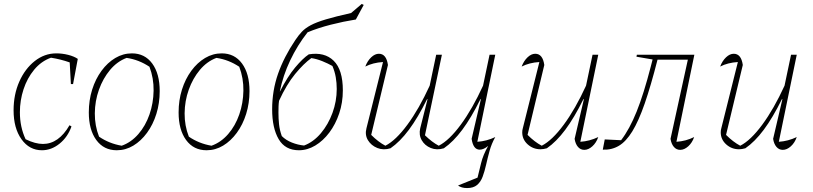

<svg xmlns="http://www.w3.org/2000/svg" viewBox="-20 -756 4130 975"><path d="M193 7Q129 7 89 -49Q49 -105 49 -196Q49 -276 78 -341.5Q107 -407 156.5 -446Q206 -485 266 -485Q296 -485 326 -477.5Q356 -470 375 -457L351 -329H340L334 -439Q289 -455 239 -463Q189 -445 153.5 -402Q118 -359 99.5 -302.5Q81 -246 81 -186Q81 -111 110 -49Q159 -25 198 -25Q278 -25 333 -120L343 -114Q324 -60 282.5 -26.5Q241 7 193 7Z M573 7Q507 7 469 -45Q431 -97 431 -185Q431 -247 448 -301Q465 -355 495.5 -396.5Q526 -438 565.5 -461.5Q605 -485 650 -485Q715 -485 753 -433.5Q791 -382 791 -293Q791 -232 774 -177.5Q757 -123 726.5 -81.5Q696 -40 657 -16.5Q618 7 573 7ZM598 -16Q646 -33 682.5 -75Q719 -117 739 -174.5Q759 -232 760 -295.5Q761 -359 739 -417Q685 -453 623 -462Q575 -444 539 -401Q503 -358 482.5 -300.5Q462 -243 461.5 -180.5Q461 -118 483 -62Q534 -27 598 -16Z M1029 7Q963 7 925 -45Q887 -97 887 -185Q887 -247 904 -301Q921 -355 951.5 -396.5Q982 -438 1021.5 -461.5Q1061 -485 1106 -485Q1171 -485 1209 -433.5Q1247 -382 1247 -293Q1247 -232 1230 -177.5Q1213 -123 1182.5 -81.5Q1152 -40 1113 -16.5Q1074 7 1029 7ZM1054 -16Q1102 -33 1138.5 -75Q1175 -117 1195 -174.5Q1215 -232 1216 -295.5Q1217 -359 1195 -417Q1141 -453 1079 -462Q1031 -444 995 -401Q959 -358 938.5 -300.5Q918 -243 917.5 -180.5Q917 -118 939 -62Q990 -27 1054 -16Z M1498 7Q1428 7 1395 -49.5Q1362 -106 1362 -201Q1362 -296 1392 -381.5Q1422 -467 1480 -553Q1496 -577 1513 -595Q1530 -613 1558 -628Q1586 -643 1634.5 -657.5Q1683 -672 1763 -690L1817 -736L1827 -731L1787 -657Q1724 -647 1659.5 -630.5Q1595 -614 1542 -592Q1490 -526 1453.5 -449Q1417 -372 1401 -292H1402Q1440 -367 1479 -413.5Q1518 -460 1548 -480Q1628 -493 1674.5 -447.5Q1721 -402 1721 -297Q1721 -235 1702.5 -180Q1684 -125 1652.5 -83Q1621 -41 1581 -17Q1541 7 1498 7ZM1394 -184Q1394 -154 1397 -125Q1400 -96 1411 -65Q1432 -44 1462.5 -32Q1493 -20 1524 -17Q1572 -35 1609.5 -79.5Q1647 -124 1668.5 -183Q1690 -242 1690 -304Q1690 -335 1685 -364Q1680 -393 1668 -421Q1645 -434 1616.5 -445.5Q1588 -457 1561 -461Q1522 -433 1478.5 -380Q1435 -327 1397 -244Q1395 -230 1394.5 -215.5Q1394 -201 1394 -184ZM1487 -8Q1496 -9 1504 -11Z M1963 -3Q1927 8 1896 -4.5Q1865 -17 1848.5 -44Q1832 -71 1841 -105L1925 -441Q1874 -438 1835 -418Q1846 -447 1865 -465Q1884 -483 1904 -483Q1942 -483 1950 -426L1865 -71Q1901 -35 1937 -16Q1990 -43 2049 -123Q2108 -203 2162 -321L2195 -478H2224L2138 -69Q2174 -34 2208 -16Q2261 -43 2320 -123Q2379 -203 2433 -321L2466 -478H2495L2404 -36Q2451 -39 2495 -60Q2476 -26 2466 10.5Q2456 47 2448.5 80.5Q2441 114 2431 141Q2421 168 2402.5 183.5Q2384 199 2352 199Q2323 199 2306 186L2405 146Q2413 114 2423 72.5Q2433 31 2459 -15Q2436 4 2416 4Q2383 4 2375 -51L2422 -252L2420 -253Q2373 -158 2327.5 -97Q2282 -36 2234 -3Q2198 8 2167.5 -4.5Q2137 -17 2121.5 -44Q2106 -71 2114 -105L2151 -252L2149 -253Q2102 -158 2056.5 -97Q2011 -36 1963 -3Z M2898 -51 2945 -252 2943 -253Q2896 -158 2850.5 -97Q2805 -36 2757 -3Q2739 2 2725 2Q2687 2 2659.5 -23Q2632 -48 2632 -84Q2632 -95 2635 -105L2719 -441Q2668 -438 2629 -418Q2640 -447 2659 -465Q2678 -483 2698 -483Q2736 -483 2744 -426L2659 -71Q2695 -35 2731 -16Q2784 -43 2843 -123Q2902 -203 2956 -321L2989 -478H3018L2927 -36Q2974 -39 3018 -60Q3008 -31 2988 -13Q2968 5 2947 5Q2928 5 2915 -10Q2902 -25 2898 -51Z M3041 4 3051 -48 3134 -44Q3177 -100 3213 -189.5Q3249 -279 3285 -419L3294 -454L3212 -468L3214 -478H3506L3415 -36Q3463 -39 3505 -60Q3495 -31 3475 -13Q3455 5 3434 5Q3415 5 3402 -10Q3389 -25 3385 -51L3473 -453H3319Q3285 -320 3254 -230.5Q3223 -141 3191 -89Q3159 -37 3122.5 -15.5Q3086 6 3041 4Z M3906 -51 3953 -252 3951 -253Q3904 -158 3858.5 -97Q3813 -36 3765 -3Q3747 2 3733 2Q3695 2 3667.5 -23Q3640 -48 3640 -84Q3640 -95 3643 -105L3727 -441Q3676 -438 3637 -418Q3648 -447 3667 -465Q3686 -483 3706 -483Q3744 -483 3752 -426L3667 -71Q3703 -35 3739 -16Q3792 -43 3851 -123Q3910 -203 3964 -321L3997 -478H4026L3935 -36Q3982 -39 4026 -60Q4016 -31 3996 -13Q3976 5 3955 5Q3936 5 3923 -10Q3910 -25 3906 -51Z"/></svg>

Font: Piazzolla Thin
Style: Italic
Weight: 100
Italic angle: -11.3°
Designer: Juan Pablo del Peral
Foundry: Huerta Tipografica
Version: Version 1.330